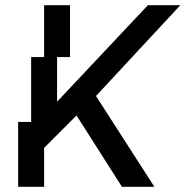

<svg xmlns="http://www.w3.org/2000/svg" viewBox="-20 -720 715 740"><path d="M450 0H575L350 -350L675 -700H550L200 -328V-500H250V-700H150V-500H100V-250H50V0H150V-150L275 -275Z"/></svg>

Font: LS-VG5000 Shifted
Style: Regular
Weight: 400
Designer: Justin Bihan, 2021
Foundry: Justin Bihan, 2021
Version: Version 1.000;Glyphs 3.1.2 (3151)